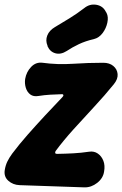

<svg xmlns="http://www.w3.org/2000/svg" viewBox="-38 -790 528 829"><path d="M202.4 -138.2Q199.2 -133.2 200.4 -129.4Q201.6 -125.6 207.6 -125.6Q245 -126.2 278.4 -128Q311.8 -129.8 347 -135Q368 -138.2 384.2 -127.1Q400.4 -116 408.3 -95.8Q416.2 -75.6 411.4 -49Q407.2 -20.4 381.7 -0.4Q356.2 19.6 326.6 19L46.4 9.4Q17.8 8.2 -2.2 -9.7Q-22.2 -27.6 -17.4 -56.2Q-14.2 -76 -6.5 -92.1Q1.2 -108.2 14.6 -126.6Q44.6 -166.6 81.3 -208.2Q118 -249.8 156.8 -291.6Q195.6 -333.4 231.4 -370.6Q236.4 -375.6 235.5 -379.7Q234.6 -383.8 228 -383.2Q203 -382.6 178.2 -381.1Q153.4 -379.6 128.2 -375.6Q106.4 -371.8 92.7 -382.2Q79 -392.6 73.4 -411.1Q67.8 -429.6 70.6 -449Q75.8 -479.6 96.5 -501.2Q117.2 -522.8 145.8 -519Q210.2 -510.2 276.5 -514.6Q342.8 -519 407.8 -519Q434.4 -519 451.1 -505.3Q467.8 -491.6 469.8 -470.3Q471.8 -449 453.4 -426.2Q414.8 -378.6 368.6 -328.9Q322.4 -279.2 278.9 -231Q235.4 -182.8 202.4 -138.2ZM250.4 -570Q224.8 -553.6 201.4 -559.9Q178 -566.2 167.2 -590.6V-592.6Q157.6 -614.8 166.1 -636.7Q174.6 -658.6 199.4 -673.2Q231.4 -692.2 262.5 -711.3Q293.6 -730.4 325.2 -754.6Q349.2 -774.2 377.7 -769.4Q406.2 -764.6 418.6 -739.8L422.2 -733.8Q430.8 -717 425.5 -692.1Q420.2 -667.2 404.8 -646.9Q389.4 -626.6 367.4 -621.2Q331 -612.8 302.5 -599.3Q274 -585.8 250.4 -570Z"/></svg>

Font: Winky Sans
Style: Italic
Weight: 400
Italic angle: -8.97852°
Designer: Simon Atzbach
Foundry: typofactur
Version: Version 1.205